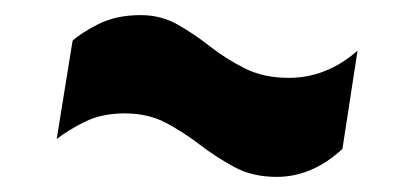

<svg xmlns="http://www.w3.org/2000/svg" viewBox="-20 -435 536 254"><path d="M433 -238Q393 -201 346 -201Q314 -201 290 -214Q266 -227 244.5 -243.5Q223 -260 199.5 -272.5Q176 -285 145 -285Q115 -285 92.5 -274Q70 -263 55 -251L76 -381Q85 -390 109 -402.5Q133 -415 166 -415Q193 -415 215 -402.5Q237 -390 258 -373.5Q279 -357 304 -344.5Q329 -332 362 -332Q412 -332 453 -368Z"/></svg>

Font: Georama
Style: Bold Italic
Weight: 700
Italic angle: -9°
Designer: Jean-Baptiste Levee
Foundry: Production Type
Version: Version 1.000